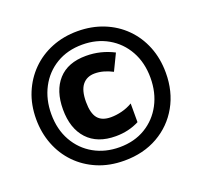

<svg xmlns="http://www.w3.org/2000/svg" viewBox="-126 -868 1077 1023"><g transform="rotate(-20 412.0 -357.0)"><path d="M413 10Q329 10 261.5 -18.5Q194 -47 145.5 -97Q97 -147 71 -214Q45 -281 45 -358Q45 -439 72.5 -505.5Q100 -572 149 -621Q198 -670 265 -697Q332 -724 411 -724Q491 -724 558.5 -697Q626 -670 675.5 -620.5Q725 -571 752 -503.5Q779 -436 779 -355Q779 -249 732.5 -166.5Q686 -84 603.5 -37Q521 10 413 10ZM413 -66Q497 -66 560 -104Q623 -142 658 -208Q693 -274 693 -358Q693 -444 656.5 -509.5Q620 -575 556 -611.5Q492 -648 411 -648Q327 -648 263.5 -610Q200 -572 165 -505.5Q130 -439 130 -356Q130 -269 167 -203.5Q204 -138 268 -102Q332 -66 413 -66ZM414 -128Q310 -128 253.5 -189Q197 -250 197 -358Q197 -464 251.5 -524.5Q306 -585 409 -585Q451 -585 490 -575.5Q529 -566 566 -547L521 -454Q469 -481 421 -481Q376 -481 351 -450Q326 -419 326 -354Q326 -290 349.5 -261Q373 -232 424 -232Q454 -232 486 -240Q518 -248 547 -265V-159Q487 -128 414 -128Z"/></g></svg>

Font: Noto Sans Khmer UI Condensed Black
Style: Regular
Weight: 900
Width: 3
Designer: Danh Hong and the Monotype Design Team
Foundry: Monotype Imaging Inc.
Version: Version 2.002; ttfautohint (v1.8.4.7-5d5b)